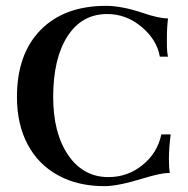

<svg xmlns="http://www.w3.org/2000/svg" viewBox="-20 -627 642 657"><path d="M338 10Q246 10 179 -27Q111 -64 74.5 -133Q38 -202 38 -295Q38 -442 119 -524.5Q200 -607 343 -607Q396 -607 468 -583Q523 -564 555 -564Q551 -536 551 -489Q551 -463 552 -452Q554 -434 555 -433H527Q517 -491 464.5 -535Q412 -579 347 -579Q260 -579 211 -503Q162 -427 162 -295Q162 -171 213.5 -96Q265 -21 351 -21Q417 -21 468 -62.5Q519 -104 532 -167H564Q558 -119 558 -82Q558 -53 561 -35H555Q531 -35 471 -17Q384 10 338 10Z"/></svg>

Font: UnnaMedium
Style: Regular
Weight: 500
Designer: Jorge de Buen Unna
Foundry: Omnibus-Type
Version: Version 2.008;hotconv 1.0.109;makeotfexe 2.5.65596